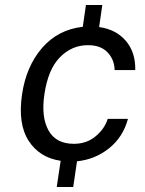

<svg xmlns="http://www.w3.org/2000/svg" viewBox="-20 -743 575 763"><path d="M205.5 0 221 -104Q137 -116.5 93.8 -183.5Q50.5 -250.5 67.5 -367.5Q84 -479.5 147.2 -552.5Q210.5 -625.5 309 -636.5L321.5 -723H386.5L374 -635.5Q441.5 -626 480.2 -580.5Q519 -535 517.5 -464.5H435.5Q435 -505 408 -534.2Q381 -563.5 329.5 -563.5Q265.5 -563.5 218.2 -515.5Q171 -467.5 156.5 -368.5Q143 -279 172.5 -225.2Q202 -171.5 273.5 -171.5Q324.5 -171.5 360.2 -201.5Q396 -231.5 408 -270.5H488.5Q469 -198.5 413.8 -154Q358.5 -109.5 286 -102L271 0Z"/></svg>

Font: Public Sans
Style: Italic
Weight: 400
Italic angle: -8°
Designer: The Public Sans project authors (U.S. Web Design System). Libre Franklin designed by Pablo Impallari and Rodrigo Fuenzal
Version: Version 1.008; ttfautohint (v1.8.1) -l 8 -r 50 -G 200 -x 14 